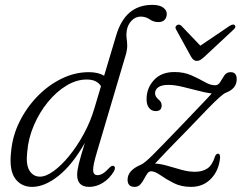

<svg xmlns="http://www.w3.org/2000/svg" viewBox="-20 -740 968 769"><path d="M436 -53.5Q419.5 -25.5 393 -8.5Q366.5 8.5 337.5 8.5Q289 8.5 289 -40Q289 -56 295.5 -83.2Q302 -110.5 320 -168Q270 -80 214.5 -35.8Q159 8.5 108.5 8.5Q65 8.5 40.5 -25.2Q16 -59 24.5 -133Q30 -195.5 58.2 -252.5Q86.5 -309.5 130 -354.2Q173.5 -399 226.8 -425Q280 -451 336 -451Q373.5 -451 397 -436.5L445.5 -598.5Q481.5 -720.5 590 -720.5Q619 -720.5 633.5 -709.8Q648 -699 648 -684.5Q648 -670 639.5 -660.8Q631 -651.5 614.5 -651.5Q595 -651.5 579.5 -662.5Q564 -673.5 543.5 -673.5Q522.5 -673.5 506.8 -657Q491 -640.5 487.5 -616.5Q485 -601.5 487 -588Q489 -574.5 489.5 -558.8Q490 -543 484 -521.5L367 -126.5Q352.5 -78 353 -58.2Q353.5 -38.5 371 -38.5Q380.5 -38.5 391.8 -45Q403 -51.5 418 -68Q429 -79 435.5 -75Q445 -70.5 436 -53.5ZM89 -131.5Q83 -81 98 -56.8Q113 -32.5 140 -32.5Q164 -32.5 194.8 -54.8Q225.5 -77 257 -115.5Q288.5 -154 315.5 -203.5Q342.5 -253 358.5 -307.5L384.5 -395Q376 -408 362.2 -414.8Q348.5 -421.5 326.5 -421.5Q286.5 -421.5 246.2 -397.2Q206 -373 172 -331.5Q138 -290 115.8 -238.2Q93.5 -186.5 89 -131.5ZM861.5 -108Q856.5 -56.5 825 -24Q793.5 8.5 745 8.5Q705.5 8.5 675.2 -7Q645 -22.5 622.8 -38.2Q600.5 -54 585 -54Q576.5 -54 570 -44.8Q563.5 -35.5 557 -23Q550.5 -10.5 541.8 -1Q533 8.5 519 8.5Q491 8.5 491 -20.5Q491 -58 545 -80.5Q559.5 -87 592.5 -120Q625.5 -153 697 -227.5Q746.5 -279.5 779.2 -313.5Q812 -347.5 828 -365.5Q804.5 -368.5 773.2 -376.8Q742 -385 710.2 -392.5Q678.5 -400 655 -400Q627 -400 614 -390.5Q601 -381 601 -366.5Q601 -353 615.5 -341Q627.5 -331.5 627.5 -317.5Q627.5 -295 603.5 -295Q587.5 -295 577.2 -307.5Q567 -320 567 -343Q567 -387 596.5 -419.2Q626 -451.5 678.5 -451.5Q717 -451.5 746.8 -438.2Q776.5 -425 799.5 -411.8Q822.5 -398.5 841.5 -398.5Q854.5 -398.5 862 -411.5Q869.5 -424.5 878.5 -437.8Q887.5 -451 903.5 -451Q928.5 -451 928 -422Q928 -385.5 885.5 -369Q877 -366 860 -351Q843 -336 812.5 -304.8Q782 -273.5 733 -222Q681 -169 650.5 -137.5Q620 -106 601 -85Q625 -83.5 652.2 -75.5Q679.5 -67.5 707.2 -59.8Q735 -52 761 -52Q790.5 -52 810.2 -65Q830 -78 841 -113Q845.5 -124.5 853.5 -124.5Q862 -124 861.5 -108ZM798.5 -512.5Q789.5 -504.5 782.8 -500.2Q776 -496 768 -496Q755 -496 745.5 -512.5L685.5 -621.5Q679 -633 688.5 -639Q697.5 -645 706.5 -636.5L782.5 -557L900 -636.5Q915 -645.5 920.5 -639Q927 -632.5 915.5 -621.5Z"/></svg>

Font: Fraunces 72pt Soft Light
Style: Italic
Weight: 300
Italic angle: -16°
Version: Version 1.000;[b76b70a41]